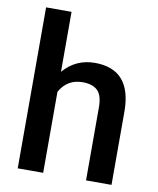

<svg xmlns="http://www.w3.org/2000/svg" viewBox="-84 -816 723 881"><g transform="rotate(10 277.5 -375.0)"><path d="M177.7 -470.7V-750H59.1V0H177.7V-377.4C201.2 -419.9 236.8 -440.9 284.2 -440.9C314.9 -440.9 337.9 -433.6 354 -418.5C369.6 -403.3 377.4 -377.4 377.4 -340.8V0H496.1V-345.2C494.6 -473.6 437.5 -538.1 324.7 -538.1C265.6 -538.1 216.3 -515.6 177.7 -470.7Z"/></g></svg>

Font: Shabnam FD Medium
Style: Regular
Weight: 500
Foundry: DejaVu fonts team - Redesigned by Saber Rastikerdar - Based on Vazir font
Version: Version 5.00;October 20, 2019;FontCreator 12.0.0.2547 64-bit